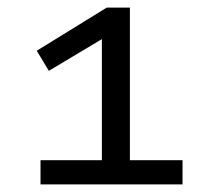

<svg xmlns="http://www.w3.org/2000/svg" viewBox="-20 -725 563 507"><path d="M87 -238V-302H249V-641L283 -642L109 -538L77 -591L262 -705H323V-302H462V-238Z"/></svg>

Font: Nunito Sans 7pt SemiExpanded
Style: Regular
Weight: 400
Width: 6
Designer: Vernon Adams
Foundry: Vernon Adams
Version: Version 3.101;gftools[0.9.27]